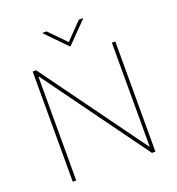

<svg xmlns="http://www.w3.org/2000/svg" viewBox="-162 -1062 1096 1191"><g transform="rotate(-20 386.5 -466.0)"><path d="M659.1 -727.3V0H636.4L139.2 -684.7H136.4V0H113.6V-727.3H136.4L633.5 -42.6H636.4V-727.3ZM279.8 -931.8 386.4 -822.4 492.9 -931.8H519.9V-929L389.2 -795.5H383.5L252.8 -929V-931.8Z"/></g></svg>

Font: Inter Thin BETA
Style: Regular
Weight: 100
Designer: Rasmus Andersson
Foundry: rsms
Version: Version 3.011;git-f93a4a705